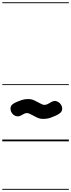

<svg xmlns="http://www.w3.org/2000/svg" viewBox="-25 -1250 629 1698"><path d="M354 -198.5Q327.5 -198.5 300.5 -211.5Q273.5 -224.5 250.8 -237.2Q228 -250 213.5 -250Q200 -250 188.5 -243.8Q177 -237.5 158 -227.5Q136 -217 115.2 -223.8Q94.5 -230.5 81.2 -248.8Q68 -267 68 -290Q68 -311.5 82.8 -325Q97.5 -338.5 126.5 -350Q144 -357.5 168 -365.8Q192 -374 225.5 -374Q253 -374 280.5 -361.2Q308 -348.5 330.5 -335.5Q353 -322.5 365 -322.5Q385.5 -322.5 397 -330Q408.5 -337.5 433.5 -350Q456.5 -361.5 477.2 -354Q498 -346.5 511.5 -328.2Q525 -310 525 -290Q525 -268.5 511.5 -254.8Q498 -241 468.5 -227.5Q448.5 -218.5 421.2 -208.5Q394 -198.5 354 -198.5ZM354 -198.5Q327.5 -198.5 300.5 -211.5Q273.5 -224.5 250.8 -237.2Q228 -250 213.5 -250Q200 -250 188.5 -243.8Q177 -237.5 158 -227.5Q136 -217 115.2 -223.8Q94.5 -230.5 81.2 -248.8Q68 -267 68 -290Q68 -311.5 82.8 -325Q97.5 -338.5 126.5 -350Q144 -357.5 168 -365.8Q192 -374 225.5 -374Q253 -374 280.5 -361.2Q308 -348.5 330.5 -335.5Q353 -322.5 365 -322.5Q385.5 -322.5 397 -330Q408.5 -337.5 433.5 -350Q456.5 -361.5 477.2 -354Q498 -346.5 511.5 -328.2Q525 -310 525 -290Q525 -268.5 511.5 -254.8Q498 -241 468.5 -227.5Q448.5 -218.5 421.2 -208.5Q394 -198.5 354 -198.5ZM-5 420.5H584V428.5H-5ZM-5 -16H584V0H-5ZM-5 -505.5H584V-497.5H-5ZM-5 -1230H584V-1222H-5Z"/></svg>

Font: Edu VIC WA NT Pre Guide
Style: Regular
Weight: 400
Designer: Tina and Corey Anderson, Eben Sorkin, Mirko Velimirovic
Foundry: Google for Education
Version: Version 1.000